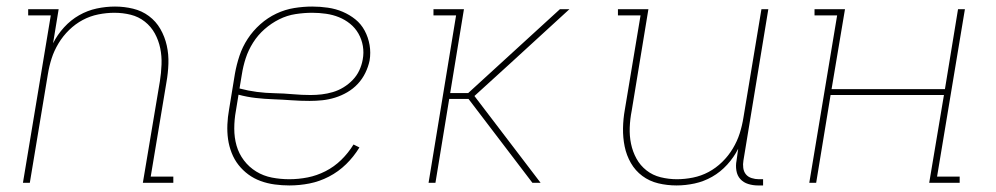

<svg xmlns="http://www.w3.org/2000/svg" viewBox="-20 -558 3040 586"><path d="M50 0 135 -511H66V-530H159L142 -426Q155 -452 175.5 -474.5Q196 -497 221.5 -511.5Q247 -526 275 -532Q303 -538 331 -538Q359 -538 386 -531.5Q413 -525 434.5 -509Q456 -493 469.5 -469.5Q483 -446 489 -419Q495 -392 494 -363.5Q493 -335 488 -307L440 -19H509V0H416L468 -310Q472 -335 473 -361Q474 -387 469 -411Q464 -435 452.5 -456Q441 -477 422 -492Q403 -507 379 -513Q355 -519 329 -519Q305 -519 280 -514Q255 -509 232.5 -497Q210 -485 191 -466.5Q172 -448 158.5 -425.5Q145 -403 137.5 -379.5Q130 -356 126 -331L71 0Z M863 8Q841 8 818.5 5Q796 2 775.5 -5.5Q755 -13 738 -25.5Q721 -38 708 -54.5Q695 -71 687 -91.5Q679 -112 676 -133.5Q673 -155 674 -178Q675 -201 679 -223L697 -333Q702 -361 711 -388Q720 -415 736 -439.5Q752 -464 774.5 -484Q797 -504 823.5 -516.5Q850 -529 878 -533.5Q906 -538 933 -538Q957 -538 981 -534.5Q1005 -531 1026 -522Q1047 -513 1064.5 -499Q1082 -485 1093 -464.5Q1104 -444 1108 -420.5Q1112 -397 1108 -373Q1104 -354 1095 -335.5Q1086 -317 1072 -302Q1058 -287 1040 -276.5Q1022 -266 1002.5 -260Q983 -254 963.5 -252Q944 -250 925 -250Q897 -250 869.5 -252Q842 -254 814.5 -255Q787 -256 760.5 -259Q734 -262 708 -269L700 -220Q695 -193 695 -165.5Q695 -138 702 -113.5Q709 -89 724.5 -68.5Q740 -48 762 -34.5Q784 -21 810 -16Q836 -11 863 -11Q891 -11 919 -16.5Q947 -22 973.5 -35.5Q1000 -49 1021.5 -70Q1043 -91 1059 -117L1077 -108Q1060 -80 1036.5 -57Q1013 -34 984 -19Q955 -4 924.5 2Q894 8 863 8ZM928 -268Q945 -268 962 -270Q979 -272 996 -277Q1013 -282 1028.5 -291.5Q1044 -301 1056.5 -314Q1069 -327 1076.5 -343Q1084 -359 1087 -376Q1091 -397 1087.5 -417.5Q1084 -438 1074 -455.5Q1064 -473 1048.5 -485.5Q1033 -498 1014.5 -505.5Q996 -513 975 -516Q954 -519 933 -519Q908 -519 882 -515Q856 -511 832 -499Q808 -487 787.5 -469Q767 -451 752.5 -428Q738 -405 730 -380.5Q722 -356 718 -330L711 -288Q737 -281 764 -277.5Q791 -274 818.5 -273.5Q846 -273 873.5 -270.5Q901 -268 928 -268Z M1288 0 1372 -511H1303V-530H1396L1354 -274H1409L1689 -530H1718L1539 -366L1428 -265L1630 0H1605L1410 -256H1351L1309 0Z M2045 8Q2016 8 1989 1.5Q1962 -5 1940.5 -21Q1919 -37 1905.5 -60.5Q1892 -84 1886.5 -111Q1881 -138 1881.5 -166.5Q1882 -195 1887 -223L1935 -511H1866V-530H1959L1908 -220Q1903 -195 1902 -169Q1901 -143 1906 -119Q1911 -95 1922.5 -74Q1934 -53 1953 -38Q1972 -23 1996.5 -17Q2021 -11 2046 -11Q2070 -11 2095 -16Q2120 -21 2142.5 -33Q2165 -45 2184 -63.5Q2203 -82 2216.5 -104.5Q2230 -127 2237.5 -150.5Q2245 -174 2249 -199L2304 -530H2325L2249 -68Q2247 -57 2248.5 -45.5Q2250 -34 2256.5 -26Q2263 -18 2274 -14.5Q2285 -11 2296 -11H2309V8H2293Q2278 8 2263.5 3.5Q2249 -1 2239.5 -11.5Q2230 -22 2227.5 -37.5Q2225 -53 2228 -68L2233 -104Q2220 -78 2199.5 -55.5Q2179 -33 2153.5 -18.5Q2128 -4 2100 2Q2072 8 2045 8Z M2450 0 2535 -511H2466V-530H2559L2518 -286H2864L2904 -530H2925L2840 -19H2909V0H2816L2861 -268H2515L2471 0Z"/></svg>

Font: Iosevka Slab Thin Extended
Style: Italic
Weight: 100
Width: 7
Italic angle: -9°
Monospace: yes
Designer: Belleve Invis
Foundry: Belleve Invis
Version: Version 11.1.0; ttfautohint (v1.8.3)